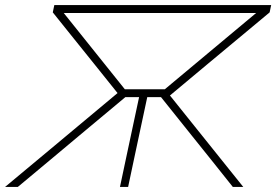

<svg xmlns="http://www.w3.org/2000/svg" viewBox="-35 -733 1084 753"><path d="M-15 0Q21 -30 67.2 -68.5Q113.5 -107 162 -147.5Q210.5 -188 253 -223.5L426 -368L333 -484Q294 -532.5 254.2 -582Q214.5 -631.5 172 -684.5L178 -713H1028.5L1022.5 -684.5Q959 -631.5 899.5 -582Q840 -532.5 780.5 -483L631.5 -358.5L740.5 -222.5Q769 -187 801.2 -146.8Q833.5 -106.5 864.2 -68.2Q895 -30 919 0H878Q833.5 -56 795.5 -103.5Q757.5 -151 720.5 -197L596.5 -352H542.5L518 -237.5Q504 -172.5 492.2 -116.5Q480.5 -60.5 467.5 0H435.5Q448.5 -60.5 460.2 -116.5Q472 -172.5 486 -237.5L510.5 -352H456.5L275 -200.5Q217.5 -152 159.5 -103.8Q101.5 -55.5 35 0ZM454.5 -383H611.5L969.5 -682H215Z"/></svg>

Font: Commissioner Thin
Style: Italic
Weight: 100
Italic angle: -12°
Designer: Kostas Bartsokas
Foundry: Kostas Bartsokas
Version: Version 1.000; ttfautohint (v1.8.3)